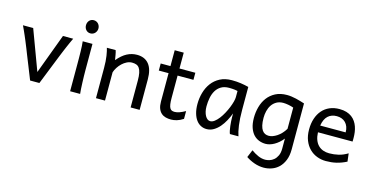

<svg xmlns="http://www.w3.org/2000/svg" viewBox="-89 -1175 3609 1856"><g transform="rotate(15 1715.0 -247.0)"><path d="M512.7 -498Q502.4 -477.1 491.5 -452.6Q480.5 -428.2 470.5 -404.8Q460.4 -381.3 451.7 -360.4Q442.9 -339.4 437 -324.7Q432.1 -313 424.1 -292.7Q416 -272.5 406 -247.3Q396 -222.2 384.8 -194.1Q373.5 -166 362.8 -138.7Q336.9 -74.2 307.6 0H214.8Q186.5 -70.8 161.6 -133.8Q150.9 -160.6 139.6 -188.5Q128.4 -216.3 118.4 -241.9Q108.4 -267.6 99.9 -289.1Q91.3 -310.5 85.4 -324.7Q79.6 -339.4 70.8 -360.6Q62 -381.8 51.8 -405.3Q41.5 -428.7 30.8 -452.9Q20 -477.1 9.8 -498H112.3L261.2 -97.7L410.2 -498Z M598.1 -656.7Q598.1 -670.4 602.5 -682.4Q606.9 -694.3 615 -703.4Q623 -712.4 634.3 -717.5Q645.5 -722.7 659.2 -722.7Q672.9 -722.7 684.6 -717.5Q696.3 -712.4 704.6 -703.4Q712.9 -694.3 717.8 -682.4Q722.7 -670.4 722.7 -656.7Q722.7 -643.1 717.8 -631.1Q712.9 -619.1 704.6 -610.1Q696.3 -601.1 684.6 -595.9Q672.9 -590.8 659.2 -590.8Q645.5 -590.8 634.3 -595.9Q623 -601.1 615 -610.1Q606.9 -619.1 602.5 -631.1Q598.1 -643.1 598.1 -656.7ZM705.6 -231.9Q705.6 -208.5 706.3 -176.5Q707 -144.5 708.3 -111.8Q709.5 -79.1 711.2 -49.3Q712.9 -19.5 715.3 0H615.2V-258.8Q615.2 -294.4 615 -329.1Q614.7 -363.8 614 -394.8Q613.3 -425.8 611.8 -452.4Q610.4 -479 607.9 -498H705.6Z M1220.7 0V-268.6Q1220.7 -314.5 1214.6 -344.2Q1208.5 -374 1196.5 -391.4Q1184.6 -408.7 1166.3 -415.5Q1147.9 -422.4 1123 -422.4Q1096.7 -422.4 1071.5 -409.9Q1046.4 -397.5 1025.4 -377.7Q1004.4 -357.9 988.3 -333Q972.2 -308.1 964.4 -283.2V0H874V-300.3Q874 -372.6 866 -422.6Q857.9 -472.7 849.6 -498H937.5Q940.4 -490.2 943.4 -477.8Q946.3 -465.3 948.7 -451.7Q951.2 -438 953.1 -424.8L957 -402.8Q1003.4 -458.5 1050.8 -483.2Q1098.1 -507.8 1149.9 -507.8Q1228 -507.8 1269.5 -456.8Q1311 -405.8 1311 -305.2V0Z M1391.6 -485.8H1489.3V-644.5H1579.6V-485.8H1738.3V-415H1579.6V-190.4Q1579.6 -152.8 1583.3 -128.9Q1586.9 -105 1594.5 -91.6Q1602.1 -78.1 1613.8 -73.2Q1625.5 -68.4 1642.1 -68.4Q1663.1 -68.4 1689.5 -77.6Q1715.8 -86.9 1748 -105V-26.9Q1714.4 -4.9 1683.6 3.7Q1652.8 12.2 1627 12.2Q1598.1 12.2 1573.2 5.6Q1548.3 -1 1529.5 -17.6Q1510.7 -34.2 1500 -61.8Q1489.3 -89.4 1489.3 -131.8V-415H1391.6Z M2177.7 -420.9Q2171.9 -422.4 2164.6 -423.8Q2157.2 -425.3 2147.2 -426.5Q2137.2 -427.7 2123.8 -428.7Q2110.4 -429.7 2092.3 -429.7Q2044.4 -429.7 2012.5 -410.4Q1980.5 -391.1 1961.4 -359.1Q1942.4 -327.1 1934.3 -285.6Q1926.3 -244.1 1926.3 -200.2Q1926.3 -171.9 1931.9 -148.2Q1937.5 -124.5 1947.3 -107.2Q1957 -89.8 1969.7 -80.3Q1982.4 -70.8 1997.1 -70.8Q2018.6 -70.8 2040.3 -87.4Q2062 -104 2082 -130.1Q2102.1 -156.2 2119.6 -188.7Q2137.2 -221.2 2150.1 -253.2Q2163.1 -285.2 2170.4 -313.5Q2177.7 -341.8 2177.7 -358.9ZM2214.4 0Q2209 -11.7 2204.8 -32.2Q2200.7 -52.7 2198 -75.9Q2195.3 -99.1 2193.8 -122.1Q2192.4 -145 2192.4 -161.1V-200.2Q2177.7 -162.1 2157.5 -124.3Q2137.2 -86.4 2111.1 -56.2Q2085 -25.9 2052.7 -6.8Q2020.5 12.2 1982.4 12.2Q1951.7 12.2 1924.8 -1.5Q1897.9 -15.1 1878.2 -42Q1858.4 -68.8 1847.2 -108.6Q1835.9 -148.4 1835.9 -200.2Q1835.9 -258.3 1851.6 -313.7Q1867.2 -369.1 1899.4 -412.4Q1931.6 -455.6 1981.4 -481.7Q2031.2 -507.8 2099.6 -507.8Q2147 -507.8 2189 -501.7Q2231 -495.6 2268.1 -485.8V-258.8Q2268.1 -166.5 2276.9 -103.8Q2285.6 -41 2299.8 0Z M2739.3 -405.3Q2727.5 -409.7 2714.4 -413.3Q2701.2 -417 2687.5 -419.4Q2673.8 -421.9 2660.9 -423.3Q2647.9 -424.8 2636.7 -424.8Q2596.7 -424.8 2568.4 -408.4Q2540 -392.1 2522.2 -365.5Q2504.4 -338.9 2496.1 -305.2Q2487.8 -271.5 2487.8 -236.8Q2487.8 -191.4 2494.9 -161.4Q2502 -131.3 2514.4 -113.5Q2526.9 -95.7 2543.7 -88.1Q2560.5 -80.6 2580.6 -80.6Q2599.1 -80.6 2620.1 -88.1Q2641.1 -95.7 2662.4 -109.9Q2683.6 -124 2703.4 -145Q2723.1 -166 2739.3 -192.9ZM2829.6 -12.2Q2829.6 52.2 2810.8 98.1Q2792 144 2761.5 173.1Q2731 202.1 2691.9 215.8Q2652.8 229.5 2612.3 229.5Q2565.4 229.5 2519.3 213.4Q2473.1 197.3 2434.1 170.9L2465.8 95.2Q2500.5 120.1 2535.6 135.7Q2570.8 151.4 2607.4 151.4Q2626.5 151.4 2649.4 144.5Q2672.4 137.7 2692.4 120.8Q2712.4 104 2725.8 75.7Q2739.3 47.4 2739.3 4.9V-95.2Q2720.2 -71.3 2699 -53Q2677.7 -34.7 2656 -22.5Q2634.3 -10.3 2612.5 -3.9Q2590.8 2.4 2570.8 2.4Q2537.1 2.4 2505.9 -9.3Q2474.6 -21 2450.4 -46.6Q2426.3 -72.3 2411.9 -113.3Q2397.5 -154.3 2397.5 -212.4Q2397.5 -268.6 2412.1 -321.8Q2426.8 -375 2457.5 -416.3Q2488.3 -457.5 2536.4 -482.7Q2584.5 -507.8 2651.4 -507.8Q2673.3 -507.8 2696.5 -504.6Q2719.7 -501.5 2742.7 -496.1Q2765.6 -490.7 2787.6 -484.1Q2809.6 -477.5 2829.6 -471.2Z M3032.2 -236.8Q3033.7 -193.8 3045.7 -162.1Q3057.6 -130.4 3078.4 -109.6Q3099.1 -88.9 3127.2 -78.6Q3155.3 -68.4 3188.5 -68.4Q3235.8 -68.4 3281.2 -79.1Q3326.7 -89.8 3371.6 -117.2L3381.3 -36.6Q3355.5 -23.4 3330.6 -14.2Q3305.7 -4.9 3280.8 1Q3255.9 6.8 3230.2 9.5Q3204.6 12.2 3176.3 12.2Q3129.4 12.2 3086.9 -4.2Q3044.4 -20.5 3012.2 -52.5Q2980 -84.5 2960.9 -131.8Q2941.9 -179.2 2941.9 -241.7Q2941.9 -302.2 2958.3 -351.3Q2974.6 -400.4 3004.9 -435.3Q3035.2 -470.2 3078.6 -489Q3122.1 -507.8 3176.3 -507.8Q3216.3 -507.8 3247.1 -498.3Q3277.8 -488.8 3300.3 -471.9Q3322.8 -455.1 3337.9 -432.6Q3353 -410.2 3362.1 -384.3Q3371.1 -358.4 3375 -330.3Q3378.9 -302.2 3378.9 -274.9V-255.9Q3378.9 -243.7 3378.4 -236.8ZM3168.9 -434.6Q3115.2 -434.6 3081.1 -403.1Q3046.9 -371.6 3036.1 -305.2H3291Q3291 -336.4 3282 -360.6Q3272.9 -384.8 3256.6 -401.4Q3240.2 -418 3217.8 -426.3Q3195.3 -434.6 3168.9 -434.6Z"/></g></svg>

Font: Andika Compact
Style: Regular
Weight: 400
Designer: Victor Gaultney, Annie Olsen, Julie Remington, Don Collingsworth, Eric Hays, Becca Hirsbrunner
Foundry: SIL International
Version: Version 5.000 ; LnSpcTght